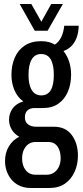

<svg xmlns="http://www.w3.org/2000/svg" viewBox="-20 -744 412 956"><path d="M132 192Q94 192 65.5 174.5Q37 157 21 126Q5 95 5 58Q5 17 24 -15Q43 -47 76 -63Q51 -77 38 -99.5Q25 -122 25 -148Q25 -179 43 -204Q61 -229 96 -239Q66 -261 51.5 -296Q37 -331 37 -371Q37 -419 53.5 -457Q70 -495 103 -517Q136 -539 185 -539Q206 -539 223 -534.5Q240 -530 253 -522Q271 -533 283.5 -556.5Q296 -580 300 -616H372Q371 -581 361 -555Q351 -529 334 -513Q317 -497 296 -490Q315 -466 324.5 -436.5Q334 -407 334 -372Q334 -325 318 -287.5Q302 -250 271 -228Q240 -206 193 -206H151Q130 -206 117 -194.5Q104 -183 104 -159Q104 -136 120 -124.5Q136 -113 159 -113H248Q307 -113 337.5 -71.5Q368 -30 368 31Q368 75 351.5 111.5Q335 148 304 170Q273 192 226 192ZM157 126H212Q234 126 249.5 115Q265 104 273.5 85.5Q282 67 282 44Q282 7 266 -15Q250 -37 221 -37H157Q127 -37 108.5 -14Q90 9 90 44Q90 81 108 103.5Q126 126 157 126ZM185 -269Q217 -269 232.5 -294.5Q248 -320 248 -371Q248 -422 232.5 -448.5Q217 -475 185 -475Q154 -475 138 -448.5Q122 -422 122 -371Q122 -338 129.5 -315Q137 -292 151 -280.5Q165 -269 185 -269ZM78 -724H136L205 -602H167L235 -724H293L217 -591H153Z"/></svg>

Font: Archivo ExtraCondensed Medium
Style: Regular
Weight: 500
Width: 2
Designer: Hector Gatti
Foundry: Omnibus-Type
Version: Version 2.001